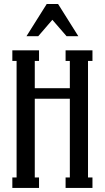

<svg xmlns="http://www.w3.org/2000/svg" viewBox="-20 -929 518 949"><path d="M309.1 -750 238.8 -831.1 168.9 -750H110.8L210.9 -909.2H267.1L367.2 -750ZM437 -680.2V-627.9H415V-51.8H437V0H304.2V-51.8H325.2V-440.9H151.9V-51.8H172.9V0H41V-51.8H62V-627.9H41V-680.2H172.9V-627.9H151.9V-493.2H325.2V-627.9H304.2V-680.2Z"/></svg>

Font: Margherita Semibold
Style: Regular
Weight: 600
Designer: James Puckett
Foundry: Dunwich Type Founders
Version: Version 1.008;hotconv 1.0.109;makeotfexe 2.5.65596